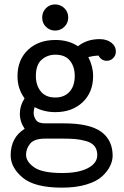

<svg xmlns="http://www.w3.org/2000/svg" viewBox="-20 -631 565 878"><path d="M28.8 79.1Q28.8 -2 92.8 -42Q70.8 -74.2 70.8 -111.1Q70.8 -147.9 91.8 -180.2V-182.1Q59.6 -226.1 60.1 -283.2Q60.1 -357.4 107.9 -402.8Q155.8 -448.2 233.9 -448.2Q293 -448.2 335.9 -419.9H336.9Q377.9 -452.1 435.1 -452.1Q468.3 -452.1 489 -436Q509.8 -419.9 509.8 -395Q509.8 -377 497.3 -365Q484.9 -353 467.8 -353Q443.8 -353 430.2 -377L408.2 -375L383.8 -370.1Q405.8 -327.1 405.8 -283.2Q405.8 -209 357.9 -163.6Q310.1 -118.2 232.9 -118.2Q181.2 -118.2 138.2 -141.1Q134.3 -127.9 133.8 -116.2Q133.8 -97.2 144.8 -82Q155.8 -66.9 185.1 -66.9H272.9Q390.1 -66.9 443.8 -27.8Q494.6 10.3 495.1 80.1Q495.1 104 483.6 127.9Q472.2 151.9 447.5 175Q422.9 198.2 375.5 212.6Q328.1 227.1 263.2 227.1Q138.2 227.1 83.5 181.2Q28.8 135.3 28.8 79.1ZM99.1 76.2Q99.1 108.4 136.5 134.3Q173.8 160.2 264.2 160.2Q339.4 160.2 382.1 137.7Q424.8 115.2 424.8 78.1Q424.8 53.2 411.9 37.1Q398.9 21 373 13.9Q347.2 6.8 324 4.9Q300.8 2.9 267.1 2.9H187Q136.2 2.9 117.7 26.1Q99.1 49.3 99.1 76.2ZM144 -283.2Q144 -241.2 166.5 -213.1Q189 -185.1 232.9 -185.1Q273.9 -185.1 297.9 -211.4Q321.8 -237.8 321.8 -284.2Q321.8 -326.2 299.8 -353.5Q277.8 -380.9 232.9 -380.9Q196.8 -380.9 170.4 -357.9Q144 -335 144 -283.2ZM172.9 -550.8Q172.9 -575.7 189.9 -593.3Q207 -610.8 231.9 -610.8Q255.9 -610.8 273.9 -594Q292 -577.1 292 -550.8Q292 -525.9 274.4 -508.5Q256.8 -491.2 231.9 -491.2Q208 -491.2 190.4 -508.1Q172.9 -524.9 172.9 -550.8Z"/></svg>

Font: CMU Typewriter Text
Style: Bold
Weight: 700
Version: Version 0.7.0